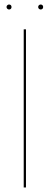

<svg xmlns="http://www.w3.org/2000/svg" viewBox="-20 -830 220 850"><path d="M85 -700V0H95V-700ZM149 -799Q149 -794 152.5 -791Q156 -788 160 -788Q165 -788 168 -791Q171 -794 171 -799Q171 -804 168 -807Q165 -810 160 -810Q156 -810 152.5 -807Q149 -804 149 -799ZM9 -799Q9 -794 12.5 -791Q16 -788 20 -788Q25 -788 28 -791Q31 -794 31 -799Q31 -804 28 -807Q25 -810 20 -810Q16 -810 12.5 -807Q9 -804 9 -799Z"/></svg>

Font: Jost Thin
Style: Regular
Weight: 250
Version: Version 3.710